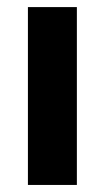

<svg xmlns="http://www.w3.org/2000/svg" viewBox="-20 -524 297 544"><path d="M59.1 -503.9H197.8V0H59.1Z"/></svg>

Font: Wanted Sans Std Variable
Style: Regular
Weight: 400
Designer: Original Design by Kil Hyung-jin and Kang Hanbin, Wanted Lab, Inc;
Foundry: Wanted Lab, Inc.
Version: Version 1.003;Glyphs 3.2 (3227)